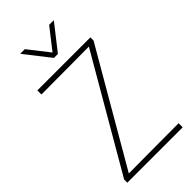

<svg xmlns="http://www.w3.org/2000/svg" viewBox="-304 -1086 1162 1162"><g transform="rotate(-45 277.0 -505.0)"><path d="M514 0H40V-27L458 -747L303 -746Q239 -746 176 -745.5Q113 -745 50 -745V-780H504V-753L86 -33L247 -34Q314 -34 380.5 -34.5Q447 -35 514 -35ZM294 -848H260L133 -1010H173L277 -877L381 -1010H421Z"/></g></svg>

Font: Tanohe Sans ExtraLight
Style: Regular
Weight: 250
Designer: Village Type and Design LLC & Cristiano Sobral
Foundry: Cooper Hewitt Smithsonian Design Museum
Version: Version 1.00;September 29, 2021;FontCreator 13.0.0.2655 64-b